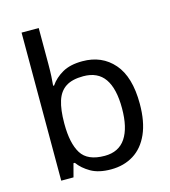

<svg xmlns="http://www.w3.org/2000/svg" viewBox="-114 -851 842 952"><g transform="rotate(-15 307.5 -375.0)"><path d="M173 -575Q173 -541 171.5 -511.5Q170 -482 168 -465H173Q196 -499 236 -522Q276 -545 339 -545Q439 -545 499.5 -475.5Q560 -406 560 -268Q560 -176 532.5 -114Q505 -52 455 -21Q405 10 339 10Q276 10 236 -13Q196 -36 173 -68H166L148 0H85V-760H173ZM324 -472Q267 -472 234 -450.5Q201 -429 187 -384.5Q173 -340 173 -271V-267Q173 -168 205.5 -115.5Q238 -63 326 -63Q398 -63 433.5 -116Q469 -169 469 -269Q469 -370 433.5 -421Q398 -472 324 -472Z"/></g></svg>

Font: umalayalam15
Style: Book
Weight: 400
Designer: Jelle Bosma - Monotype Design Team
Foundry: Monotype Imaging Inc.
Version: Version 2.003